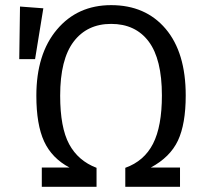

<svg xmlns="http://www.w3.org/2000/svg" viewBox="-20 -720 793 740"><path d="M408.2 -700.2Q541 -700.2 618.4 -608.9Q695.8 -517.6 695.8 -352.1Q695.8 -242.2 665.8 -178.2Q635.7 -114.3 561 -74.2H673.8V0H462.9V-73.2Q535.6 -99.1 569.8 -166Q604 -232.9 604 -352.1Q604 -492.2 553 -560.1Q502 -627.9 408.2 -627.9Q315.9 -627.9 263.9 -559.6Q211.9 -491.2 211.9 -351.1Q211.9 -228.5 246.6 -164.3Q281.2 -100.1 352.1 -73.2V0H141.1V-74.2H248Q180.2 -109.9 150.1 -174.8Q120.1 -239.7 120.1 -351.1Q120.1 -512.2 199.5 -606.2Q278.8 -700.2 408.2 -700.2ZM57.1 -694.8 147 -688 115.2 -492.2H54.2Z"/></svg>

Font: Fira Sans Book
Style: Regular
Weight: 350
Designer: Carrois Corporate & Edenspiekermann AG
Foundry: Carrois Corporate GbR & Edenspiekermann AG
Version: Version 4.203;PS 004.203;hotconv 1.0.88;makeotf.lib2.5.64775